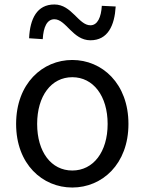

<svg xmlns="http://www.w3.org/2000/svg" viewBox="-20 -825 646 858"><path d="M303 13C436 13 554 -91 554 -271C554 -452 436 -557 303 -557C170 -557 52 -452 52 -271C52 -91 170 13 303 13ZM303 -63C209 -63 146 -146 146 -271C146 -396 209 -480 303 -480C397 -480 461 -396 461 -271C461 -146 397 -63 303 -63ZM384 -645C462 -645 492 -711 497 -796L435 -799C432 -748 416 -712 384 -712C331 -712 301 -805 223 -805C145 -805 114 -741 110 -654L171 -650C174 -704 190 -739 223 -739C275 -739 305 -645 384 -645Z"/></svg>

Font: Source Han Sans JP
Style: Regular
Weight: 400
Designer: Ryoko NISHIZUKA 西塚涼子 (kana, bopomofo & ideographs); Paul D. Hunt (Latin, Greek & Cyrillic); Sandoll Communications 산돌커뮤니
Foundry: Adobe
Version: Version 2.004;hotconv 1.0.118;makeotfexe 2.5.65603